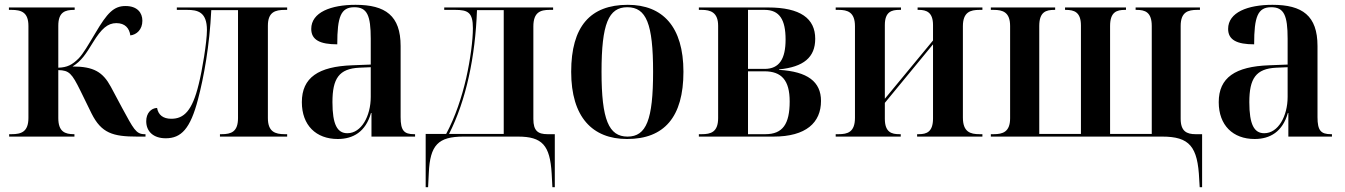

<svg xmlns="http://www.w3.org/2000/svg" viewBox="-20 -567 5582 797"><path d="M18 0H289V-10H287C250 -10 222 -20 222 -77V-276C267 -275 278 -263 314 -190L360 -96C401 -14 449 0 549 0H584V-10H580C544 -10 534 -33 487 -119L440 -207C407 -268 369 -291 281 -291C318 -314 336 -342 366 -391C401 -448 427 -471 463 -471C499 -471 517 -450 521 -420C547 -423 571 -444 571 -481C571 -514 550 -542 501 -542C452 -542 425 -513 376 -430C346 -380 326 -345 307 -325C280 -298 259 -287 222 -286V-460C222 -517 250 -526 288 -526H290V-536H17V-526H27C69 -526 98 -516 98 -459V-78C98 -20 69 -10 28 -10H18Z M668 7C732 7 770 -32 802 -155C826 -246 850 -377 857 -525H968V-77C968 -20 940 -10 900 -10H893V0H1172V-10H1162C1122 -10 1092 -20 1092 -77V-460C1092 -517 1122 -526 1163 -526H1172V-536H714V-526H756C800 -526 839 -518 839 -442C839 -393 819 -273 805 -218C778 -106 743 -74 691 -74C657 -74 637 -90 632 -119C607 -118 587 -97 587 -64C587 -21 617 7 668 7Z M1382 10C1446 10 1498 -20 1520 -98H1522V0H1703V-10H1699C1657 -10 1643 -25 1643 -81V-376C1643 -502 1580 -547 1456 -547C1354 -547 1272 -516 1272 -447C1272 -401 1309 -383 1380 -383C1380 -498 1395 -537 1451 -537C1504 -537 1519 -503 1519 -406V-299L1442 -296C1302 -291 1233 -245 1233 -143C1233 -47 1292 10 1382 10ZM1422 -14C1380 -14 1360 -50 1360 -143C1360 -241 1387 -282 1472 -286L1519 -288V-165C1519 -85 1480 -14 1422 -14Z M1747 210H1757L1760 151C1765 35 1799 0 1904 0H2130C2231 0 2263 36 2270 153L2273 210H2283V-10H2253C2213 -10 2194 -24 2194 -73V-457C2194 -516 2223 -526 2261 -526H2276V-536H1824V-526H1869C1923 -526 1943 -515 1943 -450C1943 -401 1933 -322 1915 -242C1897 -164 1870 -82 1832 -11H1747ZM1844 -11C1915 -151 1953 -331 1960 -525H2071V-11Z M2583 10C2737 10 2817 -81 2817 -269C2817 -456 2731 -547 2586 -547C2430 -547 2351 -457 2351 -269C2351 -81 2439 10 2583 10ZM2585 0C2507 0 2477 -70 2477 -269C2477 -468 2506 -537 2584 -537C2663 -537 2691 -468 2691 -269C2691 -70 2663 0 2585 0Z M2881 0H3191C3326 0 3388 -58 3388 -148C3388 -228 3332 -270 3214 -277V-279C3316 -289 3364 -329 3364 -406C3364 -490 3303 -536 3168 -536H2881V-526H2893C2929 -526 2961 -516 2961 -460V-77C2961 -18 2930 -10 2893 -10H2881ZM3154 -281H3085V-526H3154C3216 -526 3241 -485 3241 -403C3241 -324 3216 -281 3154 -281ZM3157 -10H3085V-271H3153C3224 -271 3258 -234 3258 -146C3258 -52 3229 -10 3157 -10Z M3449 0H3719V-10H3713C3681 -10 3653 -18 3653 -74V-140L3853 -383V-75C3853 -19 3826 -10 3794 -10H3787V0H4058V-10H4046C4008 -10 3977 -19 3977 -79V-458C3977 -517 4008 -526 4046 -526H4058V-536H3789V-526H3794C3826 -526 3853 -516 3853 -463V-399L3653 -157V-463C3653 -518 3681 -526 3713 -526H3720V-536H3449V-526H3461C3498 -526 3529 -517 3529 -458V-78C3529 -18 3498 -10 3461 -10H3449Z M4958 178 4960 210H4970V-10H4943C4906 -10 4881 -22 4881 -74V-459C4881 -517 4911 -526 4950 -526H4961V-536H4694V-526H4698C4733 -526 4761 -517 4761 -459V-11H4588V-459C4588 -517 4615 -526 4650 -526H4654V-536H4401V-526H4404C4439 -526 4467 -517 4467 -461V-11H4294V-459C4294 -518 4322 -526 4357 -526H4360V-536H4093V-526H4105C4142 -526 4173 -517 4173 -459V-76C4173 -19 4142 -10 4105 -10H4093V0H4804C4918 0 4952 41 4958 178Z M5188 10C5252 10 5304 -20 5326 -98H5328V0H5509V-10H5505C5463 -10 5449 -25 5449 -81V-376C5449 -502 5386 -547 5262 -547C5160 -547 5078 -516 5078 -447C5078 -401 5115 -383 5186 -383C5186 -498 5201 -537 5257 -537C5310 -537 5325 -503 5325 -406V-299L5248 -296C5108 -291 5039 -245 5039 -143C5039 -47 5098 10 5188 10ZM5228 -14C5186 -14 5166 -50 5166 -143C5166 -241 5193 -282 5278 -286L5325 -288V-165C5325 -85 5286 -14 5228 -14Z"/></svg>

Font: Noto Serif Display SemiCondensed SemiBold
Style: Regular
Weight: 600
Width: 4
Designer: Monotype Design Team
Foundry: Monotype Imaging Inc.
Version: Version 2.009